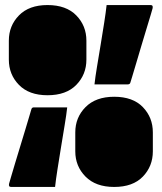

<svg xmlns="http://www.w3.org/2000/svg" viewBox="-20 -730 640 760"><path d="M168 -710Q242 -710 282 -669Q322 -628 322 -569V-494Q322 -435 282 -394Q242 -353 168 -353Q95 -353 55 -394Q15 -435 15 -494V-569Q15 -628 55 -669Q95 -710 168 -710ZM354 -396Q357 -424 364 -466Q371 -508 378.5 -553.5Q386 -599 392.5 -640.5Q399 -682 402 -710H576Q587 -710 584 -697Q583 -693 576.5 -671Q570 -649 560 -616.5Q550 -584 539.5 -548.5Q529 -513 519.5 -481Q510 -449 503.5 -427.5Q497 -406 496 -403Q494 -396 486 -396ZM432 -347Q506 -347 545.5 -306Q585 -265 585 -206V-131Q585 -72 545.5 -31Q506 10 432 10Q359 10 318.5 -31Q278 -72 278 -131V-206Q278 -265 318.5 -306Q359 -347 432 -347ZM246 -305Q243 -277 236 -235Q229 -193 221.5 -147Q214 -101 207.5 -59.5Q201 -18 198 10H24Q13 10 16 -3Q17 -7 23.5 -29Q30 -51 39.5 -83Q49 -115 60 -150.5Q71 -186 80.5 -218Q90 -250 96.5 -271.5Q103 -293 104 -297Q106 -305 114 -305Z"/></svg>

Font: Recursive Sn Lnr St Blk
Style: Regular
Weight: 900
Version: Version 1.079;hotconv 1.0.112;makeotfexe 2.5.65598; ttfautoh